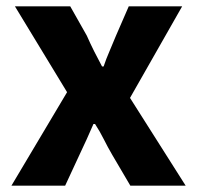

<svg xmlns="http://www.w3.org/2000/svg" viewBox="-20 -584 620 604"><path d="M16 0 191 -294 27 -564H201L253 -472Q264 -447 276 -423Q288 -399 301 -375H306Q314 -399 324.5 -423Q335 -447 345 -472L385 -564H553L389 -276L564 0H390L333 -97Q319 -121 306.5 -146Q294 -171 279 -194H274Q264 -171 253 -146.5Q242 -122 230 -97L185 0Z"/></svg>

Font: Noto Sans TC ExtraBold
Style: Regular
Weight: 800
Designer: Ryoko NISHIZUKA  (kana, bopomofo & ideographs); Paul D. Hunt (Latin, Greek & Cyrillic); Sandoll Communications , Soo-you
Foundry: Adobe
Version: Version 2.004-H2;hotconv 1.0.118;makeotfexe 2.5.65603